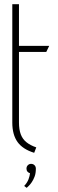

<svg xmlns="http://www.w3.org/2000/svg" viewBox="-20 -720 280 921"><path d="M96 172 108 181Q110 179 117 172.5Q124 166 132 154.5Q140 143 146 127Q152 111 152 89Q152 79 145.5 72.5Q139 66 129 66Q120 66 113.5 72.5Q107 79 107 89Q107 98 112 103.5Q117 109 124 111Q123 123 117 139.5Q111 156 96 172ZM71 -132V-471H202L216 -500H71V-700H39V-132Q39 -74 64 -39Q89 -4 144 13L154 -13Q125 -23 106.5 -38Q88 -53 79.5 -76Q71 -99 71 -132Z"/></svg>

Font: Advent Pro ExtraLight
Style: Regular
Weight: 250
Version: Version 3.000